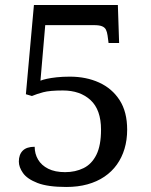

<svg xmlns="http://www.w3.org/2000/svg" viewBox="-20 -734 599 764"><path d="M244 10Q170 10 129 -6Q88 -22 71.5 -45.5Q55 -69 55 -91Q55 -119 70.5 -134.5Q86 -150 118 -150Q118 -122 131.5 -99Q145 -76 172 -62.5Q199 -49 239 -49Q280 -49 312.5 -65Q345 -81 363.5 -118Q382 -155 382 -218Q382 -297 340.5 -335.5Q299 -374 230 -374Q178 -374 152 -367Q126 -360 107 -352L83 -359L115 -714H449L454 -563H412L408 -593Q406 -607 401.5 -616Q397 -625 386 -629.5Q375 -634 354 -634H160L141 -413Q151 -417 167 -420.5Q183 -424 206 -426.5Q229 -429 258 -429Q323 -429 374.5 -405.5Q426 -382 456 -335.5Q486 -289 486 -218Q486 -177 475.5 -142Q465 -107 445 -79Q425 -51 395.5 -31Q366 -11 328 -0.5Q290 10 244 10Z"/></svg>

Font: Noto Serif Kannada
Style: Regular
Weight: 400
Designer: Universal Thirst, Indian Type Foundry and the Monotype Design Team
Foundry: Monotype Imaging Inc.
Version: Version 2.003